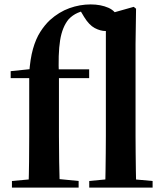

<svg xmlns="http://www.w3.org/2000/svg" viewBox="-20 -850 743 870"><path d="M34.1 0V-29.9L147.4 -40.2H231.5L336.3 -29.9V0ZM109.1 0Q111.1 -58.2 111.7 -117.4Q112.4 -176.6 112.4 -234.8V-496.1H28.4V-527.5L159.5 -541.2L112.1 -516.1Q116.6 -583.2 129.5 -628.6Q142.4 -674 162.5 -705.4Q182.5 -736.8 206.1 -758.9Q247.4 -796 294.6 -813Q341.9 -830 390.8 -830Q436.6 -830 471.6 -814.6Q506.5 -799.1 515.7 -764Q514.7 -740.1 501.5 -724.7Q488.3 -709.4 458.9 -709.4Q434.8 -709.4 409.3 -722.9Q383.8 -736.4 361.5 -772.7L342.3 -804.8V-816.5H383.7V-806Q354.2 -801.4 331.7 -791.6Q309.3 -781.8 291.3 -763.1Q262 -727.9 252.3 -666.8Q242.6 -605.7 247.1 -504.4V-234.8Q247.1 -176.6 248.1 -117.4Q249.1 -58.2 250.8 0ZM180.6 -496.1V-535.7H384V-496.1ZM384.4 0V-29.9L491.9 -40.2H555.9L671.5 -29.9V0ZM456.7 0Q457.7 -35.1 458.2 -75.2Q458.7 -115.3 459.2 -156.4Q459.7 -197.6 459.7 -234.8V-783.4L586 -819L596.5 -810.5L594.2 -650.9V-234.8Q594.2 -197.6 594.7 -156.4Q595.2 -115.3 595.7 -75.2Q596.2 -35.1 597.2 0Z"/></svg>

Font: Noto Serif JP
Style: Regular
Weight: 200
Designer: Ryoko NISHIZUKA 西塚涼子 (kana & ideographs); Frank Grießhammer (Latin, Greek & Cyrillic); Wenlong ZHANG 张文龙 (bopomofo); San
Foundry: Adobe
Version: Version 2.001;hotconv 1.1.0;makeotfexe 2.6.0